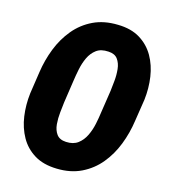

<svg xmlns="http://www.w3.org/2000/svg" viewBox="-109 -809 803 906"><g transform="rotate(15 292.5 -355.5)"><path d="M567.4 -411.6 550.8 -304.2Q542 -242.2 519.8 -185.3Q497.6 -128.4 460.9 -84Q424.3 -39.6 371.8 -13.9Q319.3 11.7 251 9.8Q185.5 8.3 141.6 -18.6Q97.7 -45.4 72.8 -89.6Q47.9 -133.8 40 -188.7Q32.2 -243.7 39.1 -301.3L55.2 -409.2Q64 -469.7 86.2 -526.4Q108.4 -583 145.5 -627.7Q182.6 -672.4 235.1 -697.5Q287.6 -722.7 356 -720.7Q420.4 -719.7 464.1 -692.9Q507.8 -666 533 -622.1Q558.1 -578.1 566.2 -523.2Q574.2 -468.3 567.4 -411.6ZM385.7 -301.3 402.3 -410.6Q404.8 -431.6 407.7 -460.7Q410.6 -489.7 407.7 -518.1Q404.8 -546.4 390.6 -565.9Q376.5 -585.4 345.2 -586.9Q308.1 -589.4 285.6 -572.5Q263.2 -555.7 250.2 -528.1Q237.3 -500.5 231 -469Q224.6 -437.5 220.7 -409.7L204.6 -300.8Q202.1 -279.8 199 -250.7Q195.8 -221.7 198.2 -192.9Q200.7 -164.1 215.1 -144.5Q229.5 -125 261.2 -123.5Q296.9 -121.6 319.6 -138.7Q342.3 -155.8 355.7 -183.6Q369.1 -211.4 375.7 -242.9Q382.3 -274.4 385.7 -301.3Z"/></g></svg>

Font: Roboto Condensed Black
Style: Italic
Weight: 900
Italic angle: -12°
Designer: Christian Robertson
Foundry: Google
Version: Version 3.008; 2023